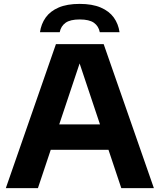

<svg xmlns="http://www.w3.org/2000/svg" viewBox="-20 -967 820 987"><path d="M10 0 267.5 -740H513L771 0H603.5L380.5 -667H398L175 0ZM198.5 -197 236.5 -327.5H543.5L581 -197ZM185.5 -801.5Q191.5 -844 214.8 -876.8Q238 -909.5 281.2 -928.2Q324.5 -947 389.5 -947Q454.5 -947 498 -928.2Q541.5 -909.5 565 -876.8Q588.5 -844 594.5 -801.5H493Q487 -832.5 463 -849.8Q439 -867 389.5 -867Q341 -867 317 -849.8Q293 -832.5 287 -801.5Z"/></svg>

Font: Encode Sans SC SemiExpanded
Style: Bold
Weight: 700
Width: 6
Designer: Multiple Designers
Foundry: Impallari Type
Version: Version 3.002